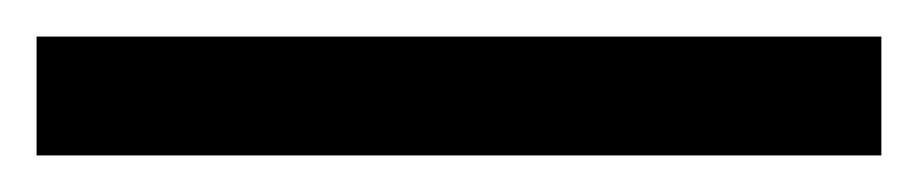

<svg xmlns="http://www.w3.org/2000/svg" viewBox="-24 -845 502 105"><path d="M458 -760H-4V-825H458Z"/></svg>

Font: Noto Sans Arabic Condensed
Style: Regular
Weight: 400
Width: 3
Designer: Monotype Design Team, Nadine Chahine, Nizar Qandah and Khaled Hosny
Foundry: Monotype Imaging Inc.
Version: Version 2.012